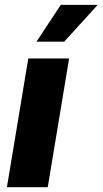

<svg xmlns="http://www.w3.org/2000/svg" viewBox="-20 -779 427 799"><path d="M8.8 0 97.7 -535.6H267.6L178.7 0ZM131.8 -605.5 232.9 -758.8H386.7L247.1 -605.5Z"/></svg>

Font: Inter 20pt ExtraBold
Style: Italic
Weight: 800
Italic angle: -9.3988°
Version: Version 4.001;git-66647c0bb